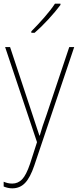

<svg xmlns="http://www.w3.org/2000/svg" viewBox="-20 -785 427 1048"><path d="M8 -528H35L157 -160Q173 -112 181 -87Q189 -62 195 -45H197Q210 -92 234 -158L358 -528H385L167 119Q145 184 117 213.5Q89 243 47 243Q24 243 0 233V207Q12 212 23 214.5Q34 217 47 217Q78 217 100.5 194Q123 171 144 109L182 -9ZM310 -758Q284 -723 244.5 -680Q205 -637 169 -606H151V-614Q185 -648 221 -689Q257 -730 280 -765H310Z"/></svg>

Font: Noto Sans Myanmar UI SemiCondensed Thin
Style: Regular
Weight: 100
Width: 4
Designer: Monotype Design Team
Foundry: Monotype Imaging Inc.
Version: Version 2.103; ttfautohint (v1.8.4.7-5d5b)